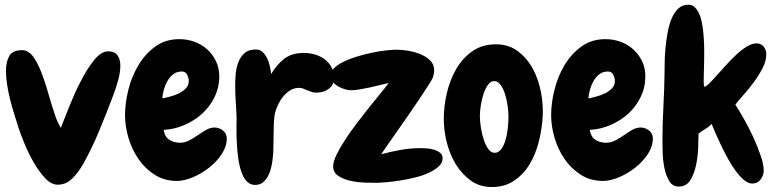

<svg xmlns="http://www.w3.org/2000/svg" viewBox="-20 -751 3218 800"><path d="M450.2 -349.6Q424.8 -282.2 394.5 -209Q364.3 -135.7 329.1 -72.3Q307.6 -33.2 281.2 -7.3Q254.9 18.6 220.7 18.6Q193.4 18.6 167.5 -9.3Q141.6 -37.1 119.6 -75.7Q97.7 -114.3 81.5 -153.8Q65.4 -193.4 57.6 -216.8Q49.8 -243.2 40 -273.4Q30.3 -303.7 22.5 -335Q14.6 -366.2 9.8 -397Q4.9 -427.7 4.9 -455.1Q4.9 -493.2 18.6 -517.6Q32.2 -542 72.3 -542Q87.9 -542 100.6 -532.7Q113.3 -523.4 124 -506.8Q134.8 -490.2 144.5 -468.3Q154.3 -446.3 163.1 -419.9Q171.9 -394.5 179.7 -367.2Q187.5 -339.8 195.3 -314.5Q203.1 -289.1 211.4 -265.1Q219.7 -241.2 233.4 -217.8Q240.2 -235.4 249 -257.8Q257.8 -280.3 268.1 -305.7Q278.3 -331.1 290 -357.9Q301.8 -384.8 315.4 -410.2Q341.8 -462.9 371.6 -500Q401.4 -537.1 430.7 -537.1Q458 -537.1 469.7 -520.5Q481.4 -503.9 481.4 -477.5Q481.4 -451.2 472.7 -418Q463.9 -384.8 450.2 -349.6Z M924.8 -173.8Q924.8 -140.6 903.8 -108.9Q882.8 -77.1 851.1 -52.2Q819.3 -27.3 783.2 -12.2Q747.1 2.9 716.8 2.9Q665 2.9 624.5 -22.9Q584 -48.8 556.6 -88.9Q529.3 -128.9 515.1 -177.2Q501 -225.6 501 -271.5Q501 -320.3 514.6 -376Q528.3 -431.6 556.2 -478.5Q584 -525.4 626.5 -556.6Q668.9 -587.9 727.5 -587.9Q760.7 -587.9 791 -576.7Q821.3 -565.4 843.8 -544.9Q866.2 -524.4 879.9 -496.1Q893.6 -467.8 893.6 -432.6Q893.6 -386.7 874 -346.7Q854.5 -306.6 822.3 -277.3Q790 -248 748 -230Q706.1 -211.9 662.1 -210Q666 -181.6 685.1 -168.9Q704.1 -156.2 730.5 -156.2Q750 -156.2 768.6 -166Q787.1 -175.8 804.7 -188Q822.3 -200.2 839.4 -210Q856.4 -219.7 874 -219.7Q893.6 -219.7 909.2 -207Q924.8 -194.3 924.8 -173.8ZM766.6 -413.1Q766.6 -425.8 759.8 -439.5Q752.9 -453.1 738.3 -453.1Q716.8 -453.1 702.1 -441.9Q687.5 -430.7 677.7 -413.6Q668 -396.5 662.6 -377Q657.2 -357.4 656.2 -340.8Q669.9 -343.8 689 -348.6Q708 -353.5 725.1 -361.8Q742.2 -370.1 754.4 -382.8Q766.6 -395.5 766.6 -413.1Z M1302.7 -365.2Q1289.1 -364.3 1279.3 -367.7Q1269.5 -371.1 1259.8 -375Q1251 -378.9 1242.2 -382.3Q1233.4 -385.7 1222.7 -384.8Q1203.1 -383.8 1188 -374Q1172.9 -364.3 1160.6 -349.6Q1148.4 -335 1139.6 -316.9Q1130.9 -298.8 1126 -281.2Q1123 -269.5 1121.6 -245.6Q1120.1 -221.7 1120.1 -194.3Q1119.1 -166 1119.1 -140.6Q1119.1 -115.2 1117.2 -100.6Q1116.2 -85 1112.3 -64Q1108.4 -43 1100.1 -24.4Q1091.8 -5.9 1078.1 6.8Q1064.5 19.5 1043 19.5Q1026.4 19.5 1014.2 9.8Q1002 0 993.7 -16.1Q985.4 -32.2 980 -53.7Q974.6 -75.2 971.7 -97.7Q968.8 -121.1 967.3 -144.5Q965.8 -168 965.3 -189Q964.8 -210 965.3 -227.5Q965.8 -245.1 965.8 -255.9Q964.8 -290 962.4 -324.7Q960 -359.4 960 -393.6Q960 -415 961.9 -441.4Q963.9 -467.8 972.7 -490.7Q981.4 -513.7 998.5 -529.3Q1015.6 -544.9 1045.9 -544.9Q1062.5 -544.9 1074.2 -534.2Q1085.9 -523.4 1093.3 -507.8Q1100.6 -492.2 1104.5 -474.6Q1108.4 -457 1109.4 -442.4Q1132.8 -480.5 1162.1 -504.4Q1191.4 -528.3 1238.3 -530.3Q1261.7 -531.2 1284.7 -525.9Q1307.6 -520.5 1326.7 -508.3Q1345.7 -496.1 1357.9 -476.6Q1370.1 -457 1371.1 -430.7Q1373 -399.4 1352.5 -382.8Q1332 -366.2 1302.7 -365.2Z M1824.2 -91.8Q1824.2 -72.3 1808.1 -57.6Q1792 -43 1767.1 -31.2Q1742.2 -19.5 1710.4 -11.7Q1678.7 -3.9 1647.9 1Q1617.2 5.9 1589.8 8.3Q1562.5 10.7 1545.9 10.7Q1529.3 10.7 1499.5 9.8Q1469.7 8.8 1440.4 2.4Q1411.1 -3.9 1389.6 -18.1Q1368.2 -32.2 1368.2 -57.6Q1368.2 -77.1 1381.8 -105.5Q1395.5 -133.8 1417 -167Q1438.5 -200.2 1464.8 -234.9Q1491.2 -269.5 1516.6 -301.8Q1542 -334 1564.5 -360.8Q1586.9 -387.7 1599.6 -405.3Q1585.9 -402.3 1564.9 -397Q1543.9 -391.6 1521.5 -386.7Q1499 -381.8 1478 -378.4Q1457 -375 1442.4 -375Q1430.7 -375 1416 -379.4Q1401.4 -383.8 1388.2 -391.6Q1375 -399.4 1365.7 -410.2Q1356.4 -420.9 1356.4 -434.6Q1356.4 -452.1 1372.1 -467.3Q1387.7 -482.4 1413.1 -494.6Q1438.5 -506.8 1469.7 -516.1Q1501 -525.4 1531.2 -531.7Q1561.5 -538.1 1588.9 -541Q1616.2 -543.9 1632.8 -543.9Q1651.4 -543.9 1677.7 -540Q1704.1 -536.1 1729 -526.4Q1753.9 -516.6 1771.5 -500Q1789.1 -483.4 1789.1 -458Q1789.1 -450.2 1787.6 -443.8Q1786.1 -437.5 1784.2 -429.7Q1782.2 -422.9 1767.1 -398.9Q1752 -375 1730 -342.3Q1708 -309.6 1682.1 -272Q1656.2 -234.4 1632.8 -201.2Q1609.4 -168 1591.8 -142.6Q1574.2 -117.2 1568.4 -108.4Q1608.4 -119.1 1649.9 -126.5Q1691.4 -133.8 1732.4 -133.8Q1742.2 -133.8 1757.8 -132.8Q1773.4 -131.8 1788.1 -127.4Q1802.7 -123 1813.5 -114.7Q1824.2 -106.4 1824.2 -91.8Z M2029.3 28.3Q1979.5 28.3 1942.4 2Q1905.3 -24.4 1879.9 -65.4Q1854.5 -106.4 1841.8 -156.7Q1829.1 -207 1829.1 -255.9Q1829.1 -307.6 1841.8 -362.8Q1854.5 -418 1880.9 -463.4Q1907.2 -508.8 1948.2 -537.6Q1989.3 -566.4 2045.9 -566.4Q2100.6 -566.4 2139.2 -536.6Q2177.7 -506.8 2201.2 -462.4Q2224.6 -418 2234.4 -365.2Q2244.1 -312.5 2241.2 -265.6Q2238.3 -213.9 2225.1 -161.1Q2211.9 -108.4 2186.5 -66.4Q2161.1 -24.4 2122.1 2Q2083 28.3 2029.3 28.3ZM2039.1 -413.1Q2024.4 -413.1 2013.2 -397.5Q2002 -381.8 1994.6 -359.4Q1987.3 -336.9 1983.4 -312Q1979.5 -287.1 1979.5 -268.6Q1979.5 -245.1 1983.9 -217.8Q1988.3 -190.4 1996.1 -167.5Q2003.9 -144.5 2015.1 -129.4Q2026.4 -114.3 2041 -114.3Q2056.6 -114.3 2067.9 -128.9Q2079.1 -143.6 2085.9 -166Q2092.8 -188.5 2095.7 -215.3Q2098.6 -242.2 2098.6 -265.6Q2098.6 -287.1 2094.7 -313Q2090.8 -338.9 2083.5 -361.3Q2076.2 -383.8 2064.9 -398.4Q2053.7 -413.1 2039.1 -413.1Z M2700.2 -173.8Q2700.2 -140.6 2679.2 -108.9Q2658.2 -77.1 2626.5 -52.2Q2594.7 -27.3 2558.6 -12.2Q2522.5 2.9 2492.2 2.9Q2440.4 2.9 2399.9 -22.9Q2359.4 -48.8 2332 -88.9Q2304.7 -128.9 2290.5 -177.2Q2276.4 -225.6 2276.4 -271.5Q2276.4 -320.3 2290 -376Q2303.7 -431.6 2331.5 -478.5Q2359.4 -525.4 2401.9 -556.6Q2444.3 -587.9 2502.9 -587.9Q2536.1 -587.9 2566.4 -576.7Q2596.7 -565.4 2619.1 -544.9Q2641.6 -524.4 2655.3 -496.1Q2668.9 -467.8 2668.9 -432.6Q2668.9 -386.7 2649.4 -346.7Q2629.9 -306.6 2597.7 -277.3Q2565.4 -248 2523.4 -230Q2481.4 -211.9 2437.5 -210Q2441.4 -181.6 2460.4 -168.9Q2479.5 -156.2 2505.9 -156.2Q2525.4 -156.2 2543.9 -166Q2562.5 -175.8 2580.1 -188Q2597.7 -200.2 2614.7 -210Q2631.8 -219.7 2649.4 -219.7Q2668.9 -219.7 2684.6 -207Q2700.2 -194.3 2700.2 -173.8ZM2542 -413.1Q2542 -425.8 2535.2 -439.5Q2528.3 -453.1 2513.7 -453.1Q2492.2 -453.1 2477.5 -441.9Q2462.9 -430.7 2453.1 -413.6Q2443.4 -396.5 2438 -377Q2432.6 -357.4 2431.6 -340.8Q2445.3 -343.8 2464.4 -348.6Q2483.4 -353.5 2500.5 -361.8Q2517.6 -370.1 2529.8 -382.8Q2542 -395.5 2542 -413.1Z M3172.9 -525.4Q3172.9 -498 3158.7 -469.7Q3144.5 -441.4 3124.5 -413.6Q3104.5 -385.7 3082.5 -360.8Q3060.5 -335.9 3043.9 -315.4Q3057.6 -293.9 3078.1 -258.3Q3098.6 -222.7 3117.2 -182.6Q3135.7 -142.6 3148.9 -104.5Q3162.1 -66.4 3162.1 -41Q3162.1 -20.5 3149.4 -3.4Q3136.7 13.7 3114.3 13.7Q3097.7 13.7 3080.6 -0.5Q3063.5 -14.6 3046.4 -37.6Q3029.3 -60.5 3013.7 -88.9Q2998 -117.2 2984.9 -144.5Q2971.7 -171.9 2961.4 -195.8Q2951.2 -219.7 2945.3 -234.4Q2932.6 -221.7 2918.5 -213.4Q2904.3 -205.1 2890.6 -194.3Q2890.6 -173.8 2889.2 -136.7Q2887.7 -99.6 2880.4 -63.5Q2873 -27.3 2856.4 -0.5Q2839.8 26.4 2807.6 26.4Q2782.2 26.4 2768.6 3.4Q2754.9 -19.5 2748.5 -50.3Q2742.2 -81.1 2741.2 -112.8Q2740.2 -144.5 2740.2 -161.1Q2740.2 -233.4 2744.1 -305.7Q2748 -377.9 2749 -450.2Q2749 -466.8 2749.5 -493.7Q2750 -520.5 2752.9 -551.8Q2755.9 -583 2761.7 -615.2Q2767.6 -647.5 2778.3 -673.3Q2789.1 -699.2 2806.2 -715.3Q2823.2 -731.4 2847.7 -731.4Q2865.2 -731.4 2877.4 -718.3Q2889.6 -705.1 2897 -684.6Q2904.3 -664.1 2907.7 -638.7Q2911.1 -613.3 2912.6 -588.4Q2914.1 -563.5 2914.1 -542Q2914.1 -520.5 2914.1 -507.8Q2914.1 -499 2913.6 -481.9Q2913.1 -464.8 2912.6 -446.3Q2912.1 -427.7 2912.1 -412.1Q2912.1 -396.5 2914.1 -389.6Q2920.9 -389.6 2934.6 -402.8Q2948.2 -416 2966.3 -436.5Q2984.4 -457 3005.4 -480Q3026.4 -502.9 3048.3 -523.4Q3070.3 -543.9 3091.8 -557.1Q3113.3 -570.3 3131.8 -570.3Q3151.4 -570.3 3162.1 -556.6Q3172.9 -543 3172.9 -525.4Z"/></svg>

Font: Chewy
Style: Regular
Weight: 400
Version: Version 1.001